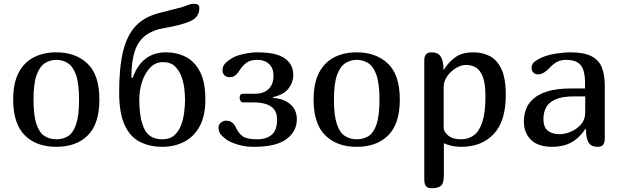

<svg xmlns="http://www.w3.org/2000/svg" viewBox="-20 -780 3306 1020"><path d="M279 0Q173 0 111.5 -61.5Q50 -123 50 -251Q50 -339 79 -394Q108 -449 159.5 -475.5Q211 -502 279 -502Q382 -502 445 -442Q508 -382 508 -251Q508 -123 447 -61.5Q386 0 279 0ZM279 -40Q315 -40 342 -57Q369 -74 384.5 -120Q400 -166 400 -251Q400 -336 384 -381.5Q368 -427 340.5 -444.5Q313 -462 279 -462Q246 -462 218.5 -444.5Q191 -427 174.5 -381.5Q158 -336 158 -251Q158 -167 173.5 -121Q189 -75 216.5 -57.5Q244 -40 279 -40Z M1071 -251Q1071 -165 1041 -109.5Q1011 -54 959 -27Q907 0 842 0Q776 0 724 -26Q672 -52 642.5 -115Q613 -178 613 -290Q613 -423 634.5 -509.5Q656 -596 703 -644Q750 -692 826 -711Q841 -715 866.5 -721.5Q892 -728 914 -733.5Q936 -739 940 -740Q958 -745 976 -752.5Q994 -760 1014 -760Q1022 -760 1030.5 -755.5Q1039 -751 1039 -737Q1039 -688 990 -667Q941 -646 858 -632Q795 -622 755 -593Q715 -564 696.5 -509.5Q678 -455 678 -367H685Q710 -436 754.5 -469Q799 -502 861 -502Q920 -502 967.5 -477.5Q1015 -453 1043 -398Q1071 -343 1071 -251ZM720 -251Q720 -151 746.5 -95.5Q773 -40 842 -40Q883 -40 907 -62Q931 -84 943 -117.5Q955 -151 959 -187Q963 -223 963 -251Q963 -270 960 -302.5Q957 -335 945.5 -369Q934 -403 910.5 -426.5Q887 -450 845 -450Q806 -450 778 -421Q750 -392 735 -346.5Q720 -301 720 -251Z M1235 -99Q1248 -71 1270 -55.5Q1292 -40 1346 -40Q1396 -40 1424 -64.5Q1452 -89 1452 -145Q1452 -182 1434 -201.5Q1416 -221 1388.5 -228.5Q1361 -236 1332 -236H1272Q1262 -236 1257.5 -244.5Q1253 -253 1253 -261Q1253 -269 1257 -275.5Q1261 -282 1272 -282H1334Q1381 -282 1407 -307Q1433 -332 1433 -379Q1433 -417 1410 -439.5Q1387 -462 1346 -462Q1308 -462 1287 -445Q1266 -428 1254 -408Q1244 -392 1232 -381Q1220 -370 1198 -370Q1183 -370 1172.5 -380Q1162 -390 1162 -406Q1162 -430 1179 -446Q1196 -462 1216 -473Q1239 -486 1278 -494Q1317 -502 1347 -502Q1448 -502 1493 -470Q1538 -438 1538 -382Q1538 -343 1513 -310Q1488 -277 1430 -264V-260Q1489 -256 1523 -225.5Q1557 -195 1557 -147Q1557 -82 1502 -41Q1447 0 1329 0Q1284 0 1248 -10.5Q1212 -21 1190 -34Q1171 -46 1156 -62Q1141 -78 1141 -102Q1141 -119 1154 -129Q1167 -139 1180 -139Q1202 -139 1215 -127.5Q1228 -116 1235 -99Z M1875 0Q1769 0 1707.5 -61.5Q1646 -123 1646 -251Q1646 -339 1675 -394Q1704 -449 1755.5 -475.5Q1807 -502 1875 -502Q1978 -502 2041 -442Q2104 -382 2104 -251Q2104 -123 2043 -61.5Q1982 0 1875 0ZM1875 -40Q1911 -40 1938 -57Q1965 -74 1980.5 -120Q1996 -166 1996 -251Q1996 -336 1980 -381.5Q1964 -427 1936.5 -444.5Q1909 -462 1875 -462Q1842 -462 1814.5 -444.5Q1787 -427 1770.5 -381.5Q1754 -336 1754 -251Q1754 -167 1769.5 -121Q1785 -75 1812.5 -57.5Q1840 -40 1875 -40Z M2234 -459Q2234 -484 2245 -493Q2256 -502 2273 -502Q2305 -502 2320 -481.5Q2335 -461 2336 -416V-408H2337Q2361 -448 2397.5 -475Q2434 -502 2496 -502Q2540 -502 2579 -483.5Q2618 -465 2642.5 -416Q2667 -367 2667 -276Q2667 -136 2603 -68Q2539 0 2429 0Q2379 0 2338 -19V149Q2338 194 2322.5 207Q2307 220 2274 220Q2250 220 2242 207.5Q2234 195 2234 173ZM2559 -268Q2559 -336 2545 -372Q2531 -408 2508 -421.5Q2485 -435 2456 -435Q2429 -435 2401.5 -418Q2374 -401 2355.5 -374.5Q2337 -348 2337 -318V-101Q2337 -81 2360.5 -60.5Q2384 -40 2429 -40Q2468 -40 2497 -61Q2526 -82 2542.5 -132Q2559 -182 2559 -268Z M3090 -95Q3057 -46 3014.5 -23Q2972 0 2914 0Q2838 0 2800.5 -37.5Q2763 -75 2763 -135Q2763 -167 2774 -198.5Q2785 -230 2813 -255Q2841 -280 2890 -295Q2939 -310 3015 -310H3088V-338Q3088 -407 3064.5 -434.5Q3041 -462 2988 -462Q2957 -462 2935.5 -449Q2914 -436 2900 -420Q2885 -404 2870 -394.5Q2855 -385 2839 -385Q2821 -385 2812.5 -395.5Q2804 -406 2804 -419Q2804 -440 2820 -452.5Q2836 -465 2859 -475Q2893 -489 2934.5 -495.5Q2976 -502 3008 -502Q3082 -502 3122 -481.5Q3162 -461 3177.5 -421Q3193 -381 3193 -321V-47Q3193 -25 3185.5 -12.5Q3178 0 3154 0Q3121 0 3107 -22.5Q3093 -45 3093 -94ZM3031 -268Q2967 -268 2931 -252Q2895 -236 2881 -209Q2867 -182 2867 -149Q2867 -103 2891 -85Q2915 -67 2954 -67Q2979 -67 3010.5 -79.5Q3042 -92 3065.5 -118Q3089 -144 3089 -184V-268Z"/></svg>

Font: Marmelad
Style: Regular
Weight: 400
Designer: Manvel Shmavonyan
Foundry: Cyreal
Version: Version 1.110; ttfautohint (v1.8.4.7-5d5b)